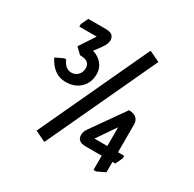

<svg xmlns="http://www.w3.org/2000/svg" viewBox="-167 -936 1147 1133"><g transform="rotate(30 406.5 -369.0)"><path d="M605.5 19.5V-77.6H497.6Q438.5 -77.6 438.5 -123Q438.5 -145.5 452.6 -166L610.8 -390.6Q645.5 -390.6 662.1 -374.8Q678.7 -358.9 678.7 -333V-143.6H720.7V-126L697.8 -77.6H678.7V-6.8L623 19.5ZM605.5 -143.6V-271.5L517.6 -143.6ZM73.2 -439.5 127 -465.3H139.6Q162.1 -412.6 204.1 -412.6Q232.4 -412.6 250.5 -433.1Q266.1 -451.2 266.1 -478.5Q266.1 -498 252.9 -512.2Q238.8 -527.3 198.2 -527.3L158.7 -565.4L228.5 -671.4H110.4V-689L133.3 -737.3H254.4Q310.1 -737.3 310.1 -691.4Q310.1 -668.5 286.1 -634.8L251.5 -587.9Q278.3 -582 301.3 -562Q339.4 -528.8 339.4 -479Q339.4 -421.9 303.2 -385.7Q265.1 -347.7 202.1 -347.7Q119.1 -347.7 73.2 -439.5ZM267.6 19.5 198.7 -13.7 544.9 -756.8H549.8L618.7 -723.6L272.5 19.5Z"/></g></svg>

Font: Nova Oval
Style: Book
Weight: 400
Version: Version 2.000